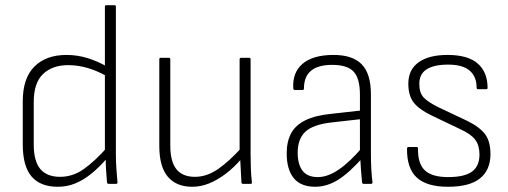

<svg xmlns="http://www.w3.org/2000/svg" viewBox="-20 -703 1943 734"><path d="M201 11Q134 11 100.5 -28.5Q67 -68 67 -151V-316Q67 -404 111.5 -448.5Q156 -493 234 -493Q276 -493 316 -480.5Q356 -468 391 -447L393 -409Q353 -432 315.5 -443Q278 -454 241 -454Q180 -454 144.5 -420Q109 -386 109 -313V-151Q109 -87 134 -57Q159 -27 210 -27Q258 -27 300 -56.5Q342 -86 390 -140V-99Q359 -63 328.5 -38.5Q298 -14 267 -1.5Q236 11 201 11ZM396 0Q390 0 389 -6Q387 -28 385.5 -53.5Q384 -79 384 -101L381 -120V-678Q381 -683 387 -683H418Q423 -683 423 -678V-112Q423 -85 425 -57.5Q427 -30 429 -7Q430 0 423 0Z M715 11Q654 11 621.5 -27.5Q589 -66 589 -145V-476Q589 -482 594 -482H625Q631 -482 631 -476V-148Q631 -85 654.5 -56Q678 -27 725 -27Q771 -27 814 -57Q857 -87 904 -139L905 -98Q874 -62 842 -38Q810 -14 778.5 -1.5Q747 11 715 11ZM910 0Q904 0 903 -5Q902 -29 900.5 -53Q899 -77 898 -102L896 -120V-476Q896 -482 902 -482H933Q938 -482 938 -476V-115Q938 -86 939 -59Q940 -32 943 -6Q944 0 937 0Z M1370 0Q1365 0 1364 -7Q1362 -27 1360 -53.5Q1358 -80 1357 -103L1356 -120V-341Q1356 -403 1332 -429Q1308 -455 1250 -455Q1142 -455 1142 -365Q1142 -359 1137 -359H1107Q1101 -359 1101 -367Q1098 -426 1136.5 -459Q1175 -492 1251 -493Q1326 -494 1362 -458Q1398 -422 1398 -342V-114Q1398 -83 1399.5 -56Q1401 -29 1404 -6Q1404 0 1398 0ZM1185 11Q1130 11 1103 -22Q1076 -55 1076 -117Q1076 -162 1093 -193.5Q1110 -225 1148 -243.5Q1186 -262 1248 -268L1364 -281V-248L1248 -235Q1177 -227 1147.5 -199.5Q1118 -172 1118 -119Q1118 -75 1136.5 -50.5Q1155 -26 1195 -26Q1233 -26 1275.5 -55Q1318 -84 1368 -143L1369 -103Q1314 -41 1271.5 -15Q1229 11 1185 11Z M1693 11Q1611 11 1573 -24.5Q1535 -60 1536 -135Q1536 -141 1542 -141H1573Q1578 -141 1578 -135Q1577 -77 1604.5 -51.5Q1632 -26 1693 -26Q1756 -26 1784.5 -47Q1813 -68 1813 -112Q1813 -147 1797 -168.5Q1781 -190 1742 -208L1631 -261Q1583 -284 1562 -310.5Q1541 -337 1541 -383Q1541 -437 1580.5 -465Q1620 -493 1691 -493Q1769 -493 1806.5 -460Q1844 -427 1844 -367Q1844 -362 1838 -362H1807Q1802 -362 1802 -369Q1802 -410 1775.5 -433Q1749 -456 1693 -456Q1639 -456 1611 -438Q1583 -420 1583 -383Q1583 -349 1598.5 -331.5Q1614 -314 1654 -294L1766 -241Q1813 -218 1834 -190.5Q1855 -163 1855 -114Q1855 -53 1815 -21Q1775 11 1693 11Z"/></svg>

Font: Sofia Sans Semi Condensed ExtraLight
Style: Regular
Weight: 250
Version: Version 4.100